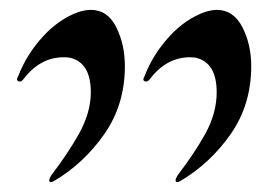

<svg xmlns="http://www.w3.org/2000/svg" viewBox="-20 -820 540 389"><path d="M164 -800Q198 -800 215.5 -765Q233 -730 233 -686Q233 -608 191.5 -548.5Q150 -489 89 -453Q85 -451 83 -451Q76 -452 84 -465Q117 -508 140 -549Q164 -592 164 -633Q164 -693 122 -703Q117 -704 109 -704Q61 -704 27 -659Q22 -653 17 -655.5Q12 -658 17 -666Q34 -710 67 -746Q100 -782 140 -796Q154 -800 164 -800ZM419 -800Q453 -800 471 -765Q489 -730 489 -686Q489 -608 447.5 -548.5Q406 -489 345 -453Q341 -451 339 -451Q332 -452 340 -465Q373 -508 396 -549Q419 -591 419 -633Q419 -693 377 -703Q372 -704 365 -704Q317 -704 283 -659Q278 -653 273 -655.5Q268 -658 273 -666Q290 -710 323 -746Q356 -782 396 -796Q410 -800 419 -800Z"/></svg>

Font: Indiction Unicode
Style: Normal
Weight: 500
Version: Version 1.1